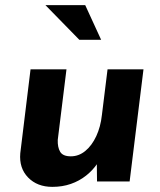

<svg xmlns="http://www.w3.org/2000/svg" viewBox="-20 -707 624 748"><path d="M184 21Q125 21 89.5 -15.5Q54 -52 59 -110L99 -437H239L205 -162Q204 -133 214.5 -115.5Q225 -98 256 -98Q287 -98 312.5 -119Q338 -140 355 -176.5Q372 -213 377 -259L399 -437H539L485 0H358L357 -87L360 -71Q342 -44 315.5 -23Q289 -2 256 9.5Q223 21 184 21ZM312 -687 374 -552H289L157 -687Z"/></svg>

Font: Josefin Sans Thin
Style: Bold Italic
Weight: 700
Italic angle: -7°
Version: Version 2.000